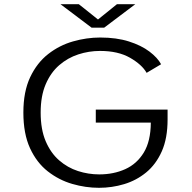

<svg xmlns="http://www.w3.org/2000/svg" viewBox="-20 -885 915 916"><path d="M452.5 11Q388.5 11 324.8 -7.5Q261 -26 208 -67.5Q155 -109 123.2 -178Q91.5 -247 91.5 -348Q91.5 -448 124 -516.8Q156.5 -585.5 210 -627.2Q263.5 -669 328.5 -687.5Q393.5 -706 458 -706Q536 -706 595 -687.2Q654 -668.5 693 -639Q732 -609.5 748.5 -578.5L679.5 -537.5Q657 -577 600.2 -609.5Q543.5 -642 457.5 -642Q404 -642 353.5 -625.5Q303 -609 262.5 -574Q222 -539 198 -483Q174 -427 174 -348Q174 -267.5 198 -211.2Q222 -155 262.2 -120Q302.5 -85 352 -69Q401.5 -53 453.5 -53Q522 -53 577.5 -78Q633 -103 666 -157.2Q699 -211.5 699.5 -300H437V-362H779.5V-315Q779.5 -225 751.8 -162.8Q724 -100.5 677.2 -62.2Q630.5 -24 572.2 -6.5Q514 11 452.5 11ZM268.5 -865H356L447.5 -792L538 -865H625.5L477 -753H417Z"/></svg>

Font: Trispace SemiExpanded Light
Style: Regular
Weight: 300
Width: 6
Designer: Tyler Finck
Foundry: Etcetera Type Company
Version: Version 1.210; ttfautohint (v1.8.3)